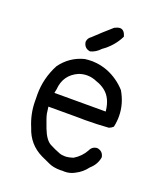

<svg xmlns="http://www.w3.org/2000/svg" viewBox="-134 -797 768 902"><g transform="rotate(20 250.0 -346.5)"><path d="M340.8 -675.3Q332.5 -707.5 310.5 -707.5Q299.8 -707.5 283.7 -699.2Q239.3 -660.6 196.3 -619.6Q196.3 -619.6 195.8 -619.6Q181.2 -608.9 180.2 -590.8Q183.6 -568.4 201.2 -560.1Q207 -557.6 214.8 -556.2Q242.2 -563 263.7 -586.4Q314.5 -621.6 340.8 -675.3ZM319.8 -501Q291.5 -511.7 263.2 -515.1Q250 -516.6 242.7 -516.6Q220.7 -516.6 204.1 -514.2Q133.8 -496.1 90.8 -437Q51.8 -363.8 51.8 -281.7Q51.8 -271 52.2 -259.8Q52.2 -254.9 52.2 -250.5Q52.2 -185.1 78.1 -124.5Q102.1 -49.8 171.9 -15.6Q188.5 -7.8 216.8 4.9Q240.2 15.6 274.9 15.6Q280.3 15.6 286.1 15.1L295.9 15.6Q322.8 15.6 346.7 2Q346.7 2 346.7 2Q378.9 -14.2 400.9 -43.9Q431.2 -70.3 437 -107.4Q432.1 -136.7 402.3 -141.1Q377.9 -139.2 368.2 -117.2Q368.2 -117.2 368.2 -117.2Q349.1 -82 313.5 -60.5Q289.6 -52.7 272.7 -52.7Q255.9 -52.7 243.7 -57.6Q217.8 -67.4 192.9 -80.6Q166.5 -94.7 147 -145.3Q127.4 -195.8 124.5 -212.9Q121.6 -230 120.1 -245.6H264.6Q284.2 -245.1 303.7 -245.1Q362.3 -245.1 420.9 -249.5Q432.6 -253.9 441.4 -262.2Q447.3 -289.1 447.3 -315.4Q447.3 -377.4 413.6 -435.1Q374 -479 319.8 -501ZM241.7 -445.8Q267.1 -445.8 291.5 -434.6Q316.9 -426.8 337.9 -409.7Q373.5 -380.4 380.4 -320.8L380.9 -315.9H124.5L128.4 -335.4Q133.8 -409.2 200.7 -438.5Q221.2 -445.8 241.7 -445.8Z"/></g></svg>

Font: Bakudai
Style: Light
Weight: 300
Version: Version 1.48